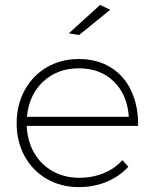

<svg xmlns="http://www.w3.org/2000/svg" viewBox="-20 -763 629 784"><path d="M389 -743 430 -723 303 -620 261 -627ZM544 -249H89Q92 -186 120 -138Q148 -90 196 -63.5Q244 -37 304 -37Q357 -37 402.5 -55.5Q448 -74 480 -109L504 -82Q467 -42 415 -20.5Q363 1 302 1Q229 1 171 -32.5Q113 -66 80.5 -125.5Q48 -185 48 -260Q48 -335 81 -395Q114 -455 171.5 -488.5Q229 -522 302 -522Q377 -522 432.5 -487.5Q488 -453 516.5 -391Q545 -329 544 -249ZM506 -286Q500 -376 445 -430Q390 -484 302 -484Q214 -484 156 -429.5Q98 -375 90 -286Z"/></svg>

Font: TypoPRO Montserrat
Style: Regular
Weight: 275
Designer: Julieta Ulanovsky
Foundry: Julieta Ulanovsky
Version: Version 6.001